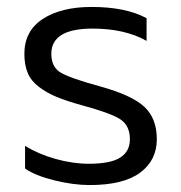

<svg xmlns="http://www.w3.org/2000/svg" viewBox="-20 -515 519 550"><path d="M236.8 15.1Q190.4 15.1 136 1.7Q81.5 -11.7 51.8 -32.2V-97.2Q89.4 -73.7 138.9 -59.8Q188.5 -45.9 234.9 -45.9Q296.4 -45.9 324.2 -63.5Q352.1 -81.1 352.1 -116.2Q352.1 -154.8 325.2 -172.9Q298.3 -190.9 212.9 -213.9Q169.4 -226.1 141.8 -237.5Q114.3 -249 91.8 -265.9Q69.3 -282.7 59.6 -305.7Q49.8 -328.6 49.8 -360.8Q49.8 -426.3 102.5 -460.7Q155.3 -495.1 242.2 -495.1Q340.3 -495.1 399.9 -462.9V-397.9Q337.4 -433.1 245.1 -433.1Q127 -433.1 127 -360.8Q127 -324.2 152.1 -308.1Q177.2 -292 268.1 -267.1Q357.9 -242.2 393.6 -209Q429.2 -175.8 429.2 -116.2Q429.2 -55.7 381.3 -20.3Q333.5 15.1 236.8 15.1Z"/></svg>

Font: Prompt Light
Style: Regular
Weight: 300
Designer: Katatrad Team
Foundry: CadsonDemak
Version: Version 1.000;PS 001.000;hotconv 1.0.88;makeotf.lib2.5.64775